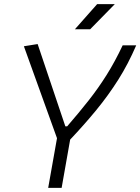

<svg xmlns="http://www.w3.org/2000/svg" viewBox="-20 -914 683 934"><path d="M214.4 0 257.3 -241.7 96.2 -689 163.1 -699.7 297.9 -299.3H306.6Q363.8 -365.2 411.1 -425.3Q458.5 -485.4 499 -550Q539.6 -614.7 576.7 -693.4H642.6Q603.5 -602.5 555.2 -526.1Q506.8 -449.7 448.7 -378.9Q390.6 -308.1 321.3 -234.9L279.8 0ZM344.2 -771.5 452.6 -894H538.6L418.5 -771.5Z"/></svg>

Font: Cascadia Mono Light
Style: Italic
Weight: 300
Italic angle: -10°
Monospace: yes
Designer: Aaron Bell
Foundry: Saja Typeworks
Version: Version 2404.023; ttfautohint (v1.8.4)